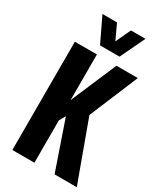

<svg xmlns="http://www.w3.org/2000/svg" viewBox="-254 -1150 1060 1244"><g transform="rotate(30 276.0 -527.5)"><path d="M61 0V-810H226V-468L372 -810H532L380 -446L543 0H377L252 -363L226 -317V0ZM214 -871 126 -1055H235L287 -943L339 -1055H448L360 -871Z"/></g></svg>

Font: Oswald SemiBold
Style: Regular
Weight: 600
Designer: Vernon Adams
Foundry: Vernon Adams
Version: Version 4.100; ttfautohint (v1.8.1.43-b0c9)